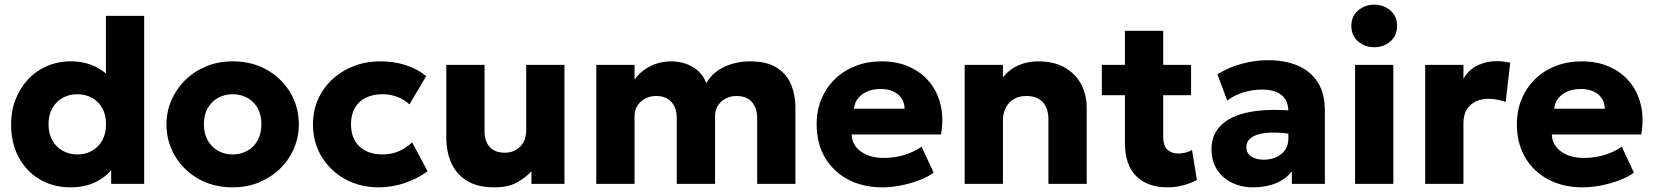

<svg xmlns="http://www.w3.org/2000/svg" viewBox="-20 -788 7088 823"><path d="M281 15Q208.5 15 151 -18.8Q93.5 -52.5 60.5 -113.2Q27.5 -174 27.5 -255Q27.5 -312.5 46.5 -361.5Q65.5 -410.5 99.8 -447.2Q134 -484 181 -504.5Q228 -525 284 -525Q342.5 -525 389.5 -502Q436.5 -479 471.5 -433.5L434 -396V-720H598V0H456.5V-132.5L479 -95.5Q457 -46.5 405.5 -15.8Q354 15 281 15ZM311.5 -126Q346.5 -126 374.5 -141.8Q402.5 -157.5 418.5 -186.5Q434.5 -215.5 434.5 -255Q434.5 -295 418.8 -323.8Q403 -352.5 375 -368.2Q347 -384 311.5 -384Q276 -384 248 -368.2Q220 -352.5 204 -323.8Q188 -295 188 -255Q188 -215.5 204.2 -186.5Q220.5 -157.5 248.5 -141.8Q276.5 -126 311.5 -126Z M977.5 15Q894 15 830 -21.8Q766 -58.5 729.8 -120Q693.5 -181.5 693.5 -255Q693.5 -308.5 714.2 -357.2Q735 -406 773 -443.8Q811 -481.5 863 -503.2Q915 -525 977.5 -525Q1061 -525 1125 -488.2Q1189 -451.5 1225 -390Q1261 -328.5 1261 -255Q1261 -201.5 1240.5 -152.8Q1220 -104 1182 -66.5Q1144 -29 1092 -7Q1040 15 977.5 15ZM977.5 -126Q1012.5 -126 1040.5 -141.8Q1068.5 -157.5 1084.5 -186.5Q1100.5 -215.5 1100.5 -255Q1100.5 -295 1084.8 -323.8Q1069 -352.5 1041 -368.2Q1013 -384 977.5 -384Q942 -384 914 -368.2Q886 -352.5 870 -323.8Q854 -295 854 -255Q854 -215.5 870.2 -186.5Q886.5 -157.5 914.5 -141.8Q942.5 -126 977.5 -126Z M1604 15Q1523 15 1459.2 -20.2Q1395.5 -55.5 1358.5 -116.8Q1321.5 -178 1321.5 -255Q1321.5 -313 1343.2 -362Q1365 -411 1404.5 -447.8Q1444 -484.5 1496.5 -504.8Q1549 -525 1610.5 -525Q1668.5 -525 1718 -509.2Q1767.5 -493.5 1807 -462L1735 -340.5Q1710.5 -363 1681.2 -373.5Q1652 -384 1620 -384Q1578 -384 1547.5 -369Q1517 -354 1500.8 -325Q1484.5 -296 1484.5 -255.5Q1484.5 -194.5 1520.8 -160.2Q1557 -126 1620.5 -126Q1656.5 -126 1688.2 -139.2Q1720 -152.5 1746.5 -178L1813 -54Q1770 -22 1714.8 -3.5Q1659.5 15 1604 15Z M2098 15Q2028.5 15 1983 -12.2Q1937.5 -39.5 1915.2 -87.8Q1893 -136 1893 -200V-510H2057V-224.5Q2057 -182.5 2079.2 -158Q2101.5 -133.5 2144 -133.5Q2171.5 -133.5 2192.2 -145.8Q2213 -158 2224.2 -179.5Q2235.5 -201 2235.5 -229.5V-510H2399.5V0H2258V-54Q2233.5 -26.5 2196 -5.8Q2158.5 15 2098 15Z M2536 0V-510H2700V-447Q2718.5 -473 2743.5 -490.2Q2768.5 -507.5 2797 -516.2Q2825.5 -525 2854.5 -525Q2910.5 -525 2951.2 -499.8Q2992 -474.5 3007 -432Q3037 -480.5 3087.5 -502.8Q3138 -525 3195 -525Q3269 -525 3311.5 -496.8Q3354 -468.5 3371.8 -423.8Q3389.5 -379 3389.5 -329V0H3225.5V-282Q3225.5 -325 3203 -350.8Q3180.5 -376.5 3137.5 -376.5Q3110.5 -376.5 3089.5 -365Q3068.5 -353.5 3056.8 -334.2Q3045 -315 3045 -291V0H2881V-282Q2881 -325 2858.2 -350.8Q2835.5 -376.5 2793 -376.5Q2765.5 -376.5 2744.5 -365Q2723.5 -353.5 2711.8 -334.2Q2700 -315 2700 -291V0Z M3762.5 15Q3678.5 15 3615 -18.8Q3551.5 -52.5 3516 -113.2Q3480.5 -174 3480.5 -255.5Q3480.5 -314.5 3501.2 -364Q3522 -413.5 3559.2 -449.5Q3596.5 -485.5 3647.2 -505.2Q3698 -525 3759 -525Q3826 -525 3878.5 -501.2Q3931 -477.5 3965.2 -435.2Q3999.5 -393 4012.5 -335.8Q4025.5 -278.5 4013.5 -211.5H3630.5Q3631 -181.5 3648.5 -159Q3666 -136.5 3696.5 -123.8Q3727 -111 3767.5 -111Q3812.5 -111 3853 -122.8Q3893.5 -134.5 3930.5 -159L3982 -48Q3958.5 -30 3921.2 -15.8Q3884 -1.5 3842.2 6.8Q3800.5 15 3762.5 15ZM3640.5 -322H3857.5Q3856.5 -360.5 3829 -383.5Q3801.5 -406.5 3754.5 -406.5Q3707 -406.5 3675.8 -383.5Q3644.5 -360.5 3640.5 -322Z M4115 0V-510H4279V-456Q4307.5 -492 4346.5 -508.5Q4385.5 -525 4428.5 -525Q4500.5 -525 4547 -496.8Q4593.5 -468.5 4615.8 -423.8Q4638 -379 4638 -329V0H4474V-277.5Q4474 -323.5 4449.8 -350Q4425.5 -376.5 4378.5 -376.5Q4348.5 -376.5 4326.2 -363.5Q4304 -350.5 4291.5 -326.8Q4279 -303 4279 -272.5V0Z M4984 15Q4899 15 4850.5 -32.8Q4802 -80.5 4802 -175.5V-656H4966V-510H5085.5V-380H4966V-204Q4966 -163 4984 -146.5Q5002 -130 5030.5 -130Q5046 -130 5061.2 -133.8Q5076.5 -137.5 5089.5 -145L5110.5 -16.5Q5087 -3.5 5054 5.8Q5021 15 4984 15ZM4703 -380V-510H4817V-380Z M5352 15Q5301 15 5260.5 -4.8Q5220 -24.5 5196.5 -61.2Q5173 -98 5173 -149.5Q5173 -193.5 5194.8 -227.5Q5216.5 -261.5 5260.5 -283.5Q5304.5 -305.5 5371.2 -313.2Q5438 -321 5527.5 -313L5529 -211Q5481.5 -219.5 5443.2 -219.8Q5405 -220 5378.2 -213.2Q5351.5 -206.5 5337 -192.5Q5322.5 -178.5 5322.5 -158Q5322.5 -131.5 5342.8 -117.5Q5363 -103.5 5397 -103.5Q5426.5 -103.5 5450.2 -114Q5474 -124.5 5488.2 -144.8Q5502.5 -165 5502.5 -194.5V-311Q5502.5 -338.5 5491 -359.5Q5479.5 -380.5 5454.8 -392.2Q5430 -404 5389 -404Q5349.5 -404 5310.5 -392.2Q5271.5 -380.5 5240.5 -357L5198.5 -469.5Q5248 -500.5 5304.5 -515.2Q5361 -530 5415.5 -530Q5487.5 -530 5542.2 -507Q5597 -484 5628 -436Q5659 -388 5659 -313V0H5517.5V-54Q5493 -21 5450 -3Q5407 15 5352 15Z M5788.5 0V-510H5952.5V0ZM5870.5 -585.5Q5831 -585.5 5801.8 -610.2Q5772.5 -635 5772.5 -677Q5772.5 -719 5801.8 -743.5Q5831 -768 5870.5 -768Q5910.5 -768 5939.5 -743.5Q5968.5 -719 5968.5 -677Q5968.5 -635 5939.5 -610.2Q5910.5 -585.5 5870.5 -585.5Z M6089 0V-510H6253V-450.5Q6276 -490 6314 -508Q6352 -526 6396.5 -526Q6413.5 -526 6427 -524Q6440.5 -522 6453.5 -519.5L6434 -351Q6417 -357 6398 -360.8Q6379 -364.5 6360 -364.5Q6313.5 -364.5 6283.2 -337.8Q6253 -311 6253 -259.5V0Z M6764 15Q6680 15 6616.5 -18.8Q6553 -52.5 6517.5 -113.2Q6482 -174 6482 -255.5Q6482 -314.5 6502.8 -364Q6523.5 -413.5 6560.8 -449.5Q6598 -485.5 6648.8 -505.2Q6699.5 -525 6760.5 -525Q6827.5 -525 6880 -501.2Q6932.5 -477.5 6966.8 -435.2Q7001 -393 7014 -335.8Q7027 -278.5 7015 -211.5H6632Q6632.5 -181.5 6650 -159Q6667.5 -136.5 6698 -123.8Q6728.5 -111 6769 -111Q6814 -111 6854.5 -122.8Q6895 -134.5 6932 -159L6983.5 -48Q6960 -30 6922.8 -15.8Q6885.5 -1.5 6843.8 6.8Q6802 15 6764 15ZM6642 -322H6859Q6858 -360.5 6830.5 -383.5Q6803 -406.5 6756 -406.5Q6708.5 -406.5 6677.2 -383.5Q6646 -360.5 6642 -322Z"/></svg>

Font: Geologica Thin Roman
Style: Bold
Weight: 700
Version: Version 1.010;gftools[0.9.28]